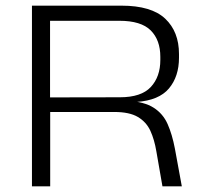

<svg xmlns="http://www.w3.org/2000/svg" viewBox="-20 -659 718 679"><path d="M554.5 0 533 -123.5Q526 -165.5 511.8 -196.5Q497.5 -227.5 467.8 -245.2Q438 -263 384 -263H136V-314.5L404 -315Q479.5 -315 513.2 -351.2Q547 -387.5 547 -447V-458Q547 -517.5 513 -551.5Q479 -585.5 402 -585.5H135V-639H409.5Q515.5 -639 564.2 -593Q613 -547 613 -468V-455Q613 -388.5 577.5 -346.2Q542 -304 463 -298.5L462.5 -292.5L430 -302.5Q490 -299.5 523.2 -278.2Q556.5 -257 572.8 -220.2Q589 -183.5 598.5 -133.5L623 0ZM93 0V-639H157V-297L157.5 -272V0Z"/></svg>

Font: Anek Gujarati SemiExpanded Light
Style: Regular
Weight: 300
Width: 6
Designer: Mrunmayee Ghaisas (Gujarati), Yesha Goshar (Latin)
Foundry: Ek Type
Version: Version 1.003